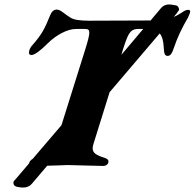

<svg xmlns="http://www.w3.org/2000/svg" viewBox="-20 -743 874 862"><path d="M832 -683Q825 -666 824 -664Q783 -595 761 -529Q755 -510 748.5 -501Q742 -492 733 -492Q723 -492 719.5 -500.5Q716 -509 715 -531Q713 -574 697 -593L472 -329L400 -98Q396 -87 396 -77Q396 -62 408.5 -52.5Q421 -43 451 -34Q467 -28 467 -19Q467 -9 460 -3.5Q453 2 443 2Q421 2 361 0L284 -2Q269 -2 229 0L192 1L123 82Q109 99 84 99Q71 99 58 96Q37 92 41 72Q42 71 45 67Q48 63 53 58L111 -10V-12Q115 -23 127 -30L256 -181L363 -522Q381 -579 381 -596Q381 -606 376.5 -609.5Q372 -613 362 -613H323Q292 -613 257 -594.5Q222 -576 195 -549Q142 -496 121 -496Q107 -496 111 -514Q114 -528 126 -541Q157 -576 173 -604.5Q189 -633 205 -674Q215 -700 235 -700Q246 -700 260.5 -689Q275 -678 281 -674Q283 -673 294.5 -665Q306 -657 327 -653.5Q348 -650 380 -650L639 -651H656L704 -708Q718 -723 739 -723Q749 -723 769 -719Q776 -718 780 -712Q784 -706 784 -699Q783 -696 779.5 -692Q776 -688 775 -685L760 -667Q771 -671 794 -685Q813 -699 824 -699Q831 -699 833 -695Q835 -691 832 -683ZM525 -497 623 -613H600Q583 -613 572.5 -605.5Q562 -598 553.5 -580Q545 -562 533 -524Z"/></svg>

Font: EB Garamond ExtraBold
Style: Italic
Weight: 800
Italic angle: -17.2°
Designer: Georg Duffner and Octavio Pardo
Foundry: Georg Duffner
Version: Version 1.000